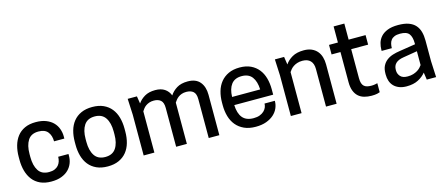

<svg xmlns="http://www.w3.org/2000/svg" viewBox="-47 -1199 4008 1730"><g transform="rotate(-15 1956.5 -334.0)"><path d="M143 -251Q143 -171 173.5 -123.5Q204 -76 272 -76Q303 -76 324.5 -85Q346 -94 359.5 -109.5Q373 -125 379.5 -145.5Q386 -166 386 -188H482V-170Q482 -135 469.5 -102.5Q457 -70 431.5 -44.5Q406 -19 366 -3.5Q326 12 270 12Q210 12 167 -8Q124 -28 96.5 -63.5Q69 -99 55.5 -147Q42 -195 42 -251V-279Q42 -335 55.5 -383Q69 -431 96.5 -466.5Q124 -502 167 -522Q210 -542 270 -542Q326 -542 366 -526Q406 -510 431.5 -484Q457 -458 469.5 -423.5Q482 -389 482 -353V-332H386Q386 -386 359 -420Q332 -454 272 -454Q204 -454 173.5 -406.5Q143 -359 143 -279Z M797 12Q737 12 693 -8Q649 -28 620.5 -63.5Q592 -99 578.5 -147Q565 -195 565 -251V-279Q565 -335 578.5 -383Q592 -431 620.5 -466.5Q649 -502 693 -522Q737 -542 797 -542Q857 -542 901 -522Q945 -502 973.5 -466.5Q1002 -431 1015.5 -383Q1029 -335 1029 -279V-251Q1029 -195 1015.5 -147Q1002 -99 973.5 -63.5Q945 -28 901 -8Q857 12 797 12ZM797 -76Q865 -76 896.5 -123.5Q928 -171 928 -251V-279Q928 -359 896.5 -406.5Q865 -454 797 -454Q729 -454 697.5 -406.5Q666 -359 666 -279V-251Q666 -171 697.5 -123.5Q729 -76 797 -76Z M1740 0V-362Q1740 -413 1716.5 -433.5Q1693 -454 1651 -454Q1627 -454 1608.5 -447.5Q1590 -441 1576.5 -431Q1563 -421 1553 -408.5Q1543 -396 1536 -385V0H1436V-362Q1436 -413 1412.5 -433.5Q1389 -454 1348 -454Q1324 -454 1305.5 -447.5Q1287 -441 1273 -431Q1259 -421 1249.5 -408.5Q1240 -396 1233 -385V0H1133V-380L1126 -530H1212L1223 -461Q1246 -495 1285.5 -518.5Q1325 -542 1385 -542Q1438 -542 1472 -519.5Q1506 -497 1522 -456Q1545 -492 1585 -517Q1625 -542 1688 -542Q1764 -542 1801.5 -497Q1839 -452 1839 -377V0Z M2039 -227Q2042 -149 2075.5 -108.5Q2109 -68 2178 -68Q2211 -68 2235 -77Q2259 -86 2275 -101Q2291 -116 2298.5 -134Q2306 -152 2306 -170H2402V-166Q2402 -133 2388 -101Q2374 -69 2346 -44Q2318 -19 2276 -3.5Q2234 12 2177 12Q2115 12 2070 -8.5Q2025 -29 1995.5 -64.5Q1966 -100 1952 -148.5Q1938 -197 1938 -253V-277Q1938 -333 1952 -381.5Q1966 -430 1995 -465.5Q2024 -501 2068 -521.5Q2112 -542 2172 -542Q2232 -542 2275 -521.5Q2318 -501 2346.5 -465.5Q2375 -430 2388.5 -381.5Q2402 -333 2402 -277V-227ZM2170 -462Q2105 -462 2073 -420Q2041 -378 2039 -303H2301Q2298 -378 2266.5 -420Q2235 -462 2170 -462Z M2834 0V-351Q2834 -401 2808.5 -427.5Q2783 -454 2734 -454Q2707 -454 2686 -447Q2665 -440 2649.5 -429.5Q2634 -419 2623.5 -406.5Q2613 -394 2606 -383V0H2506V-380L2499 -530H2585L2596 -457Q2620 -493 2662.5 -517.5Q2705 -542 2771 -542Q2813 -542 2843.5 -528.5Q2874 -515 2894 -491.5Q2914 -468 2923.5 -436Q2933 -404 2933 -367V0Z M3345 -530V-441H3187V-171Q3187 -142 3193 -123.5Q3199 -105 3211 -94.5Q3223 -84 3240.5 -80Q3258 -76 3280 -76Q3296 -76 3312.5 -79Q3329 -82 3335 -84V0Q3329 3 3309.5 7.5Q3290 12 3257 12Q3220 12 3188.5 3Q3157 -6 3134.5 -26.5Q3112 -47 3099.5 -80Q3087 -113 3087 -160V-441H3004V-530H3087V-680H3187V-530Z M3764 -68Q3737 -34 3693 -11Q3649 12 3584 12Q3545 12 3515.5 0.5Q3486 -11 3466.5 -31Q3447 -51 3437.5 -78.5Q3428 -106 3428 -138V-148Q3428 -191 3442.5 -220Q3457 -249 3482 -268Q3507 -287 3539 -297Q3571 -307 3607 -312L3754 -335V-343Q3754 -403 3731.5 -432.5Q3709 -462 3648 -462Q3616 -462 3595.5 -453.5Q3575 -445 3563.5 -430Q3552 -415 3547.5 -395.5Q3543 -376 3543 -355H3448V-364Q3448 -396 3457 -427.5Q3466 -459 3488.5 -484.5Q3511 -510 3550.5 -526Q3590 -542 3651 -542Q3709 -542 3748 -528Q3787 -514 3810.5 -487.5Q3834 -461 3844 -424.5Q3854 -388 3854 -343V-150L3861 0H3774ZM3616 -72Q3646 -72 3668.5 -79Q3691 -86 3708 -96.5Q3725 -107 3736 -119Q3747 -131 3754 -141V-270L3622 -248Q3527 -233 3527 -158V-150Q3527 -120 3548 -96Q3569 -72 3616 -72Z"/></g></svg>

Font: Cooper Hewitt
Style: Regular
Weight: 707
Designer: Village Type and Design LLC
Foundry: Cooper Hewitt Smithsonian Design Museum
Version: 1.000